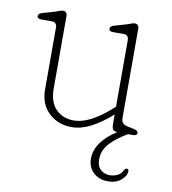

<svg xmlns="http://www.w3.org/2000/svg" viewBox="-77 -530 720 806"><g transform="rotate(10 283.0 -127.0)"><path d="M110 -124V-387Q110 -411 89 -411H42Q26 -411 26 -423Q26 -433 42 -438L97 -454Q104.5 -456.5 113 -459.8Q121.5 -463 126 -463Q145 -463 145 -443V-134Q145 -77 174.5 -47Q204 -17 251 -17Q317.5 -17 405 -95L416 -105V-387Q416 -411 395 -411H348Q332 -411 332 -423Q332 -433 348 -438L403 -454Q410.5 -456.5 419 -459.8Q427.5 -463 432 -463Q451 -463 451 -443V-61Q451 -36.5 480 -31L505 -26Q524 -22 524 -12Q524 0 507 0H485.5Q439 27 411.8 56.5Q384.5 86 384.5 125.5Q384.5 154.5 400.8 168.8Q417 183 439.5 183Q456 183 471.5 175.8Q487 168.5 495 152Q499.5 143.5 506 143.5Q514.5 143.5 514 154.5Q513 173.5 492 191.5Q471 209.5 437 209.5Q398 209.5 374 186.8Q350 164 350 127.5Q350 91.5 373.5 58.8Q397 26 439.5 -0.5Q425.5 -1.5 420.8 -8.2Q416 -15 416 -35V-71.5Q372 -32.5 329.5 -10.2Q287 12 247 12Q188 12 149 -25.2Q110 -62.5 110 -124Z"/></g></svg>

Font: Fraunces 9pt SuperSoft Thin
Style: Regular
Weight: 100
Version: Version 1.000;[b76b70a41]